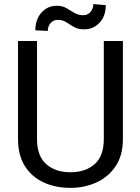

<svg xmlns="http://www.w3.org/2000/svg" viewBox="-20 -912 688 942"><path d="M489.3 -710.9H583V-230Q583 -149.9 547.4 -96.7Q511.7 -43.5 452.9 -16.8Q394 9.8 325.2 9.8Q252.9 9.8 194.6 -16.8Q136.2 -43.5 102.3 -96.7Q68.4 -149.9 68.4 -230V-710.9H161.6V-230Q161.6 -146.5 206.8 -106.7Q252 -66.9 325.2 -66.9Q399.4 -66.9 444.3 -106.7Q489.3 -146.5 489.3 -230ZM438 -892.1 499 -886.7Q499 -833 468.5 -800.5Q438 -768.1 393.6 -768.1Q368.7 -768.1 352.5 -775.1Q336.4 -782.2 323.7 -791.3Q311 -800.3 297.1 -807.4Q283.2 -814.5 262.7 -814.5Q242.2 -814.5 228.3 -798.8Q214.4 -783.2 214.4 -760.3L153.3 -763.2Q153.3 -816.9 183.6 -850.3Q213.9 -883.8 258.3 -883.8Q286.1 -883.8 305.7 -872.3Q325.2 -860.8 344.2 -849.1Q363.3 -837.4 389.2 -837.4Q409.7 -837.4 423.8 -853.3Q438 -869.1 438 -892.1Z"/></svg>

Font: Vazirmatn UI FD
Style: Regular
Weight: 400
Designer: Saber Rastikerdar
Foundry: Saber Rastikerdar
Version: Version 33.003